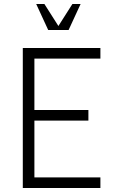

<svg xmlns="http://www.w3.org/2000/svg" viewBox="-20 -940 583 960"><path d="M94 0H482V-53H152V-337H422V-390H152V-647H482V-700H94ZM221 -790H323L383 -920H342L272 -810L202 -920H161Z"/></svg>

Font: Uncut Sans Light
Style: Regular
Weight: 300
Designer: Kasper Nordkvist
Foundry: UNCUT.wtf
Version: Version 1.304;Glyphs 3.2 (3246)